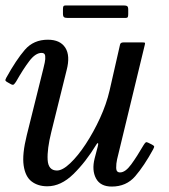

<svg xmlns="http://www.w3.org/2000/svg" viewBox="-27 -676 622 706"><path d="M-4 -390Q32.5 -456 64.5 -493Q96.5 -530 149 -530Q194 -530 213 -500.8Q232 -471.5 218 -418L161.5 -190Q146 -127.5 148.2 -88.2Q150.5 -49 182.5 -49Q203 -49 231.2 -75.8Q259.5 -102.5 288.2 -146.2Q317 -190 340.8 -241.8Q364.5 -293.5 376 -343.5L414.5 -512.5Q416.5 -520 426.5 -520H497Q504.5 -520 505.8 -518.8Q507 -517.5 505.5 -511.5L403.5 -90Q400 -74.5 400.2 -58.2Q400.5 -42 414.5 -42Q434 -42 455.5 -71.5Q477 -101 501 -142.5Q506 -150.5 509 -152.5Q512 -154.5 518.5 -151L531.5 -144.5Q538 -141 539.5 -138.5Q541 -136 536.5 -127.5Q503 -66 470.2 -28Q437.5 10 384 10Q342 10 326 -20Q310 -50 321 -93.5L332.5 -137.5Q335.5 -148.5 333 -149.5Q330.5 -150.5 327 -144Q288.5 -80.5 242.8 -35.8Q197 9 147 9Q112.5 9 89.2 -8.8Q66 -26.5 60 -67.5Q54 -108.5 71.5 -179L132.5 -424Q134.5 -432 137.5 -445.8Q140.5 -459.5 139.2 -470.5Q138 -481.5 126 -481.5Q103.5 -481.5 80.8 -451.5Q58 -421.5 32.5 -376.5Q28 -369.5 24.5 -366Q21 -362.5 14 -366L1.5 -373Q-6 -377 -7 -379.8Q-8 -382.5 -4 -390ZM204.5 -626V-642.5Q204.5 -649.5 206.2 -652.8Q208 -656 214.5 -656H427.5Q437 -656 440.8 -653.2Q444.5 -650.5 444.5 -640.5V-625Q444.5 -617 443 -613.5Q441.5 -610 433.5 -610H222Q212.5 -610 208.5 -612.8Q204.5 -615.5 204.5 -626Z"/></svg>

Font: Besley* Narrow
Style: Italic
Weight: 400
Width: 4
Italic angle: -13°
Designer: Owen Earl
Foundry: indestructible type*
Version: Version 3.000; ttfautohint (v1.8.3)